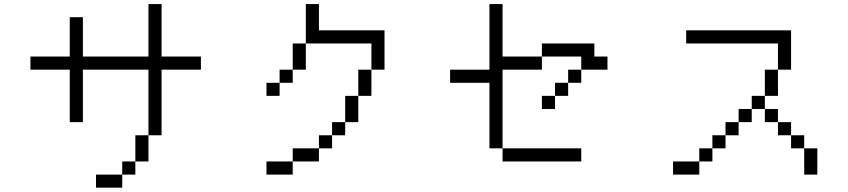

<svg xmlns="http://www.w3.org/2000/svg" viewBox="-20 -832 4040 915"><path d="M937.5 -500V-562.5H750Q750 -562.5 750 -812.5H687.5Q687.5 -812.5 687.5 -562.5H375V-750H312.5V-562.5H125V-500H312.5Q312.5 -500 312.5 -250H375Q375 -250 375 -500H687.5V-187.5H625Q625 -187.5 625 -62.5H562.5V0H437.5V62.5H562.5V0H625V-62.5H687.5Q687.5 -62.5 687.5 -187.5H750V-500Z M1375 -62.5H1250V0H1375ZM1375 -62.5H1500V-125H1375ZM1500 -125H1562.5V-187.5H1500ZM1562.5 -187.5H1625V-250H1562.5ZM1625 -250H1687.5Q1687.5 -250 1687.5 -375H1625Q1625 -375 1625 -250ZM1687.5 -375H1750Q1750 -375 1750 -500H1687.5Q1687.5 -500 1687.5 -375ZM1312.5 -437.5H1250V-375H1312.5ZM1312.5 -437.5H1375V-500H1312.5ZM1375 -500H1437.5Q1437.5 -500 1437.5 -625H1375Q1375 -625 1375 -500ZM1750 -500H1812.5V-687.5H1500Q1500 -687.5 1500 -812.5H1437.5V-625H1750Q1750 -625 1750 -500Z M2750 -62.5V-125H2375V-62.5ZM2875 -500V-562.5H2812.5V-625H2562.5V-562.5H2375Q2375 -562.5 2375 -812.5H2312.5V-500H2125V-437.5H2312.5V-125H2375Q2375 -125 2375 -500H2562.5V-562.5H2750V-500H2687.5V-437.5H2625V-375H2562.5V-312.5H2625V-375H2687.5V-437.5H2750V-500Z M3312.5 -62.5H3187.5V0H3312.5ZM3312.5 -62.5H3375V-125H3312.5ZM3812.5 -125Q3812.5 -125 3812.5 0H3875Q3875 0 3875 -125ZM3375 -125H3437.5V-187.5H3375ZM3812.5 -125V-187.5H3750V-125ZM3437.5 -187.5H3500V-250H3437.5ZM3750 -187.5V-250H3687.5V-187.5ZM3500 -250H3562.5V-312.5H3500ZM3687.5 -250V-312.5H3625V-250ZM3562.5 -312.5H3625V-375H3562.5ZM3625 -375H3687.5Q3687.5 -375 3687.5 -500H3625Q3625 -500 3625 -375ZM3687.5 -500H3750V-687.5H3250V-625H3687.5Q3687.5 -625 3687.5 -500Z"/></svg>

Font: BFUnifontExMono
Style: Regular
Weight: 500
Version: Version 15.0.06